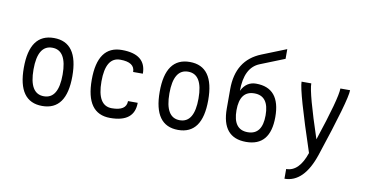

<svg xmlns="http://www.w3.org/2000/svg" viewBox="-91 -1034 2915 1522"><g transform="rotate(10 1367.0 -273.0)"><path d="M78.1 -273.4Q78.1 -546.9 273.4 -546.9Q468.8 -546.9 468.8 -273.4Q468.8 0 273.4 0Q78.1 0 78.1 -273.4ZM156.2 -273.4Q156.2 -78.1 273.4 -78.1Q390.6 -78.1 390.6 -273.4Q390.6 -468.8 273.4 -468.8Q156.2 -468.8 156.2 -273.4Z M625 -273.4Q625 -546.9 820.3 -546.9Q1015.6 -546.9 1015.6 -390.6H937.5Q937.5 -468.8 820.3 -468.8Q703.1 -468.8 703.1 -273.4Q703.1 -78.1 820.3 -78.1Q937.5 -78.1 937.5 -156.2H1015.6Q1015.6 0 820.3 0Q625 0 625 -273.4Z M1171.9 -273.4Q1171.9 -546.9 1367.2 -546.9Q1562.5 -546.9 1562.5 -273.4Q1562.5 0 1367.2 0Q1171.9 0 1171.9 -273.4ZM1250 -273.4Q1250 -78.1 1367.2 -78.1Q1484.4 -78.1 1484.4 -273.4Q1484.4 -468.8 1367.2 -468.8Q1250 -468.8 1250 -273.4Z M1718.8 -234.4V-390.6Q1718.8 -625 1914.1 -703.1L2109.4 -781.2V-703.1L1914.1 -625Q1796.9 -578.1 1796.9 -390.6Q1835.9 -468.8 1914.1 -468.8Q2109.4 -468.8 2109.4 -234.4Q2109.4 0 1914.1 0Q1718.8 0 1718.8 -234.4ZM1796.9 -234.4Q1796.9 -78.1 1914.1 -78.1Q2031.2 -78.1 2031.2 -234.4Q2031.2 -390.6 1914.1 -390.6Q1796.9 -390.6 1796.9 -234.4Z M2265.6 156.2Q2369.6 156.2 2421.9 0Q2265.6 -468.8 2265.6 -546.9H2343.8Q2343.8 -468.8 2460.9 -117.2Q2578.1 -468.8 2578.1 -546.9H2656.2Q2656.2 -468.8 2500 0Q2421.9 234.4 2265.6 234.4Z"/></g></svg>

Font: Luculent
Style: Regular
Weight: 400
Monospace: yes
Designer: Andrew Kensler
Version: Version 1.0.0-845fa02f9341